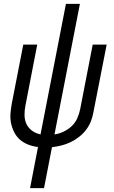

<svg xmlns="http://www.w3.org/2000/svg" viewBox="-20 -760 590 990"><path d="M135 210 176 -2Q150 -5 126.5 -14Q103 -23 84.5 -38.5Q66 -54 54.5 -76Q43 -98 37.5 -122.5Q32 -147 34 -173.5Q36 -200 41 -227L100 -530H172L111 -215Q106 -190 106.5 -165Q107 -140 117 -119.5Q127 -99 146 -85.5Q165 -72 189 -67L320 -740H392L261 -67Q284 -70 307.5 -81Q331 -92 349.5 -109.5Q368 -127 378 -149.5Q388 -172 393 -195L458 -530H530L462 -183Q458 -159 449 -135.5Q440 -112 424.5 -91.5Q409 -71 388 -54.5Q367 -38 344 -27Q321 -16 297 -10Q273 -4 248 -1L207 210Z"/></svg>

Font: Lode Term
Style: Italic
Weight: 400
Italic angle: -11°
Monospace: yes
Designer: Belleve Invis
Foundry: Belleve Invis
Version: Version 29.2.0